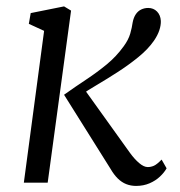

<svg xmlns="http://www.w3.org/2000/svg" viewBox="-20 -586 576 616"><path d="M56.5 0 121.5 -487 72.5 -509.5 78.5 -544 185.5 -565.5 208 -552 133 0ZM416.5 10.5Q400 10.5 385.2 4.8Q370.5 -1 358 -13.2Q345.5 -25.5 334.5 -44.5L185.5 -282Q222 -308 256.8 -331Q291.5 -354 322.2 -379.2Q353 -404.5 376.5 -437Q392 -458 397.8 -478Q403.5 -498 405.5 -513.5Q408.5 -529.5 415.5 -540Q422.5 -550.5 433 -555.5Q443.5 -560.5 455.5 -560.5Q472.5 -560.5 483.8 -549Q495 -537.5 496 -519Q496.5 -505 491.2 -489Q486 -473 474 -455.5Q455.5 -428.5 423.5 -402.5Q391.5 -376.5 356 -353.8Q320.5 -331 290 -313Q259.5 -295 244 -284L242.5 -311L397 -95.5Q411.5 -75.5 426.5 -62.8Q441.5 -50 454 -50Q464 -50 473.8 -54.2Q483.5 -58.5 498.5 -74L514.5 -46Q507 -32.5 493.2 -19.5Q479.5 -6.5 460 2Q440.5 10.5 416.5 10.5Z"/></svg>

Font: Merriweather 24pt Light
Style: Italic
Weight: 300
Italic angle: -7.8°
Version: Version 2.101